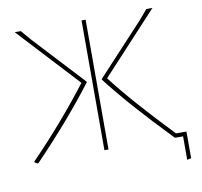

<svg xmlns="http://www.w3.org/2000/svg" viewBox="-82 -725 976 928"><g transform="rotate(-10 405.5 -261.0)"><path d="M48 7Q37 2 34 -1V-5Q193 -169 324 -340L49 -637H79L119 -590L350 -341V-338Q222 -170 52 6ZM726 0 722 -1Q526 -204 424 -338V-341L655 -590L695 -637H725L450 -340Q551 -208 732 -20H783V111L763 115V0ZM377 0V-637H397V0Z"/></g></svg>

Font: Alegreya Sans SC Thin
Style: Regular
Weight: 100
Designer: Juan Pablo del Peral
Foundry: Huerta Tipografica
Version: Version 2.007